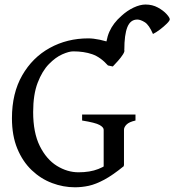

<svg xmlns="http://www.w3.org/2000/svg" viewBox="-20 -796 755 831"><path d="M566.4 -274.4Q538.6 -268.1 527.6 -256.8Q516.6 -245.6 516.6 -234.4V-80.1Q516.6 -80.1 503.2 -74Q489.7 -67.9 472.4 -60.5Q455.1 -53.2 441.9 -48.8Q428.7 -44.4 428.7 -47.9V-234.4Q428.7 -245.1 410.9 -255.1Q393.1 -265.1 335.4 -274.4V-300.3H566.4ZM517.6 -580.1Q521 -574.7 512.5 -561Q503.9 -547.4 490.7 -532.5Q477.5 -517.6 468.3 -508.3L447.3 -512.7Q415 -548.8 379.2 -561.3Q343.3 -573.7 296.9 -573.7Q278.8 -573.7 249.8 -561Q220.7 -548.3 191.7 -518.6Q162.6 -488.8 143.1 -438Q123.5 -387.2 123.5 -311Q123.5 -221.7 152.3 -163.8Q181.2 -106 226.3 -78.1Q271.5 -50.3 319.8 -50.3Q369.6 -50.3 405.5 -64.5Q441.4 -78.6 466.8 -102.5Q471.2 -100.6 482.4 -95.5Q493.7 -90.3 504.2 -85.2Q514.6 -80.1 516.6 -77.6Q468.3 -38.1 431.4 -18.3Q394.5 1.5 364.3 8.1Q334 14.6 304.2 14.6Q253.9 14.6 205.3 -3.7Q156.7 -22 117.4 -59.3Q78.1 -96.7 54.9 -152.8Q31.7 -209 31.7 -284.2Q31.7 -392.6 76.2 -470Q120.6 -547.4 195.6 -588.6Q270.5 -629.9 362.3 -629.9Q383.8 -629.9 412.1 -624Q440.4 -618.2 468.5 -607.2Q496.6 -596.2 517.6 -580.1ZM714.8 -712.4Q714.8 -706.5 702.1 -693.8Q689.5 -681.2 672.4 -668.2Q655.3 -655.3 642.1 -648.9Q625 -688.5 606.4 -700Q587.9 -711.4 574.2 -711.4Q544.4 -711.4 531.2 -678.5Q518.1 -645.5 518.1 -580.6Q492.7 -573.7 474.4 -570.3Q456.1 -566.9 435.1 -562Q437 -622.1 453.6 -659.2Q470.2 -696.3 505.4 -727.1Q530.3 -750 558.3 -763.2Q586.4 -776.4 609.9 -776.4Q639.6 -776.4 663.3 -763.4Q687 -750.5 700.9 -735.1Q714.8 -719.7 714.8 -712.4Z"/></svg>

Font: Gentium Book Plus
Style: Regular
Weight: 400
Designer: Victor Gaultney, Annie Olsen, Iska Routamaa, Becca Hirsbrunner
Foundry: SIL International
Version: Version 6.101